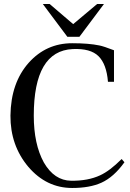

<svg xmlns="http://www.w3.org/2000/svg" viewBox="-20 -922 648 955"><path d="M599 -115 585 -131Q526 -72 478 -50Q418 -22 334 -23Q250 -24 198 -114Q148 -205 148 -347Q148 -669 342 -678Q430 -682 470 -642.5Q510 -603 517 -515H547V-672Q495 -692 474 -696Q421 -707 339 -707Q210 -707 123 -610Q34 -510 32 -347Q31 -199 121 -92Q211 13 339 13Q426 13 484 -13Q546 -41 599 -115ZM497 -902 375 -739H315L193 -902H227L344 -802L463 -902Z"/></svg>

Font: GFS Didot
Style: Regular
Weight: 400
Designer: Takis Katsoulidis and George D. Matthiopoulos
Foundry: Takis Katsoulidis and George D. Matthiopoulos
Version: Version 1.0